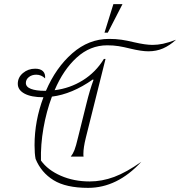

<svg xmlns="http://www.w3.org/2000/svg" viewBox="-20 -898 871 928"><path d="M244 -462Q318 -471 380.5 -510Q443 -549 482 -613H490L395 -233Q383 -185 383 -154Q383 -144 384 -141H322Q333 -155 340 -173Q347 -191 357 -233L398 -398Q414 -463 432 -512L429 -514Q328 -443 231 -431Q204 -359 190 -278.5Q176 -198 178 -122Q211 -76 274 -48.5Q337 -21 413 -21Q473 -21 532 -43Q591 -65 663 -116Q547 10 406 10Q299 10 239 -27Q179 -64 152 -130Q147 -155 147 -196Q147 -314 190 -428H189Q131 -428 98.5 -445.5Q66 -463 66 -493Q66 -524 91 -545Q116 -566 150 -566Q175 -566 187.5 -554Q200 -542 198 -519Q180 -537 155 -537Q134 -537 119.5 -525.5Q105 -514 105 -497Q105 -478 129.5 -468.5Q154 -459 197 -459H202Q250 -571 329.5 -640.5Q409 -710 507 -710Q540 -710 567 -706Q594 -702 627 -694Q683 -681 717 -681Q742 -681 768 -686.5Q794 -692 831 -706Q800 -678 768 -664Q736 -650 697 -650Q664 -650 610 -663Q578 -671 553 -675Q528 -679 498 -679Q416 -679 351 -620Q286 -561 244 -462ZM528 -878H572L501 -740H485Z"/></svg>

Font: Srisakdi
Style: Regular
Weight: 400
Designer: Cadson Demak Co.,Ltd.
Foundry: Cadson Demak Co.,Ltd.
Version: Version 1.000